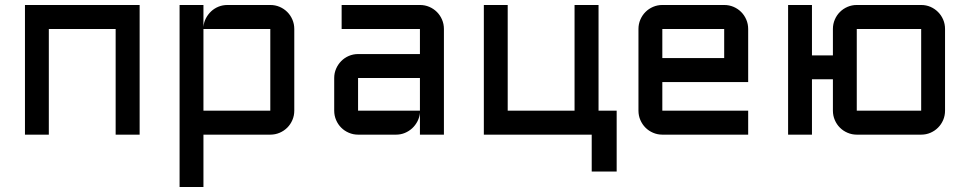

<svg xmlns="http://www.w3.org/2000/svg" viewBox="-20 -540 3882 770"><path d="M540 0H443.8V-423.8H175.8V0H80.1V-520H540Z M1160.2 -96.2Q1160.2 -76.2 1152.6 -58.6Q1145 -41 1132.1 -28.1Q1119.1 -15.1 1101.6 -7.6Q1084 0 1064 0H795.9V210H700.2V-520H795.9V-432.1Q797.4 -450.7 805.7 -466.6Q814 -482.4 826.7 -494.4Q839.4 -506.3 856.2 -513.2Q873 -520 892.1 -520H1064Q1084 -520 1101.6 -512.5Q1119.1 -504.9 1132.1 -491.9Q1145 -479 1152.6 -461.4Q1160.2 -443.8 1160.2 -423.8ZM1064 -96.2V-423.8H795.9V-96.2Z M1320.3 -227.1Q1320.3 -247.1 1327.9 -264.4Q1335.4 -281.7 1348.4 -294.9Q1361.3 -308.1 1378.9 -315.7Q1396.5 -323.2 1416 -323.2H1664.1V-423.8H1350.1V-520H1664.1Q1684.1 -520 1701.7 -512.5Q1719.2 -504.9 1732.2 -491.9Q1745.1 -479 1752.7 -461.4Q1760.3 -443.8 1760.3 -423.8V0H1664.1V-87.9Q1662.6 -69.8 1654.3 -53.7Q1646 -37.6 1633.1 -25.6Q1620.1 -13.7 1603.5 -6.8Q1586.9 0 1568.4 0H1416Q1396.5 0 1378.9 -7.6Q1361.3 -15.1 1348.4 -28.1Q1335.4 -41 1327.9 -58.6Q1320.3 -76.2 1320.3 -96.2ZM1416 -96.2H1664.1V-227.1H1416Z M2380.4 0H1920.4V-520H2016.1V-96.2H2284.2V-520H2380.4ZM2353 -96.2H2453.1V147.9H2353Z M2980.5 -210.9H2636.2V-96.2H2980.5V0H2636.2Q2616.7 0 2599.1 -7.6Q2581.5 -15.1 2568.6 -28.1Q2555.7 -41 2548.1 -58.6Q2540.5 -76.2 2540.5 -96.2V-423.8Q2540.5 -443.8 2548.1 -461.4Q2555.7 -479 2568.6 -491.9Q2581.5 -504.9 2599.1 -512.5Q2616.7 -520 2636.2 -520H2884.3Q2904.3 -520 2921.9 -512.5Q2939.5 -504.9 2952.4 -491.9Q2965.3 -479 2972.9 -461.4Q2980.5 -443.8 2980.5 -423.8ZM2636.2 -423.8V-307.1H2884.3V-423.8Z M3416 -423.8V-96.2H3674.3V-423.8ZM3320.3 -222.2H3236.3V0H3140.6V-520H3236.3V-317.9H3320.3V-423.8Q3320.3 -443.8 3327.9 -461.4Q3335.4 -479 3348.4 -491.9Q3361.3 -504.9 3378.9 -512.5Q3396.5 -520 3416 -520H3674.3Q3694.3 -520 3711.7 -512.5Q3729 -504.9 3741.9 -491.9Q3754.9 -479 3762.5 -461.4Q3770 -443.8 3770 -423.8V-96.2Q3770 -76.2 3762.5 -58.6Q3754.9 -41 3741.9 -28.1Q3729 -15.1 3711.7 -7.6Q3694.3 0 3674.3 0H3416Q3396.5 0 3378.9 -7.6Q3361.3 -15.1 3348.4 -28.1Q3335.4 -41 3327.9 -58.6Q3320.3 -76.2 3320.3 -96.2Z"/></svg>

Font: Aldrich [RUS by Daymarius]
Style: Regular
Weight: 400
Designer: Matthew Desmond
Foundry: Matthew Desmond
Version: Version 1.002 August 24, 2018